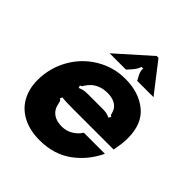

<svg xmlns="http://www.w3.org/2000/svg" viewBox="-218 -936 1089 1089"><g transform="rotate(45 326.0 -392.0)"><path d="M28 -221Q28 -317 74 -399.5Q120 -482 200.5 -530.5Q281 -579 377 -579Q484 -579 554 -522.5Q624 -466 624 -350Q624 -313 617 -277L612 -248H281Q215 -248 198 -252L191 -237Q199 -235 202 -228.5Q205 -222 207 -210Q208 -207 211 -195.5Q214 -184 220 -175Q247 -132 312 -132Q348 -132 378 -150Q408 -168 425 -196H594Q551 -104 471 -46Q391 12 278 12Q200 12 143.5 -17Q87 -46 57.5 -99Q28 -152 28 -221ZM225 -355Q244 -363 256.5 -365Q269 -367 284 -367H408Q423 -367 434.5 -365Q446 -363 463 -355L472 -370Q465 -372 463 -375.5Q461 -379 460 -386Q455 -405 445 -418Q418 -451 361 -451Q304 -451 265 -418Q250 -404 238 -386Q235 -379 231.5 -375.5Q228 -372 220 -370ZM210 -618 410 -796H424L562 -618H431L420 -639Q402 -670 406 -691H392Q388 -670 360 -639L341 -618Z"/></g></svg>

Font: Open Sauce Sans Black Italic
Style: Regular
Weight: 900
Italic angle: -10°
Designer: Alfredo Marco Pradil
Foundry: Creative Sauce Fz LLC
Version: Version 1.477